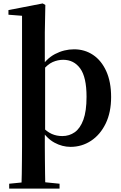

<svg xmlns="http://www.w3.org/2000/svg" viewBox="-20 -839 707 1118"><path d="M104.6 259.3Q106.3 217.3 106.8 174.2Q107.3 131 107.8 89.9Q108.3 48.8 108.3 13.8V-747.1L29.2 -753.3V-780.3L228.7 -819L244 -810L241 -650.9V-465L242.7 -454.7V-78.4L241 -65.1V13.8Q241 48.8 241.5 89.9Q242 131 242.5 174.2Q243 217.3 244 259.3ZM390.8 16.2Q342.6 16.2 297.4 -8.2Q252.2 -32.5 215.6 -90H208.9L226 -100.3Q253.9 -71.4 281.7 -59Q309.5 -46.7 343 -46.7Q383.6 -46.7 415.3 -69.1Q447 -91.5 465.5 -141.8Q483.9 -192.1 483.9 -275.5Q483.9 -389.4 447.2 -440.1Q410.5 -490.8 347.8 -490.8Q317.2 -490.8 287 -477.8Q256.7 -464.9 220.6 -421.1L205.7 -433.5H209.9Q247.5 -496.7 300.4 -524.3Q353.3 -551.9 411.3 -551.9Q473 -551.9 521.7 -519.4Q570.4 -486.9 598.7 -424.6Q627 -362.4 627 -273.9Q627 -184.8 595.4 -119.6Q563.7 -54.5 510 -19.1Q456.3 16.2 390.8 16.2ZM33.5 259.3V230.8L140.9 220.1H220.8L326.8 230.8V259.3Z"/></svg>

Font: Noto Serif JP
Style: Regular
Weight: 200
Designer: Ryoko NISHIZUKA 西塚涼子 (kana & ideographs); Frank Grießhammer (Latin, Greek & Cyrillic); Wenlong ZHANG 张文龙 (bopomofo); San
Foundry: Adobe
Version: Version 2.001;hotconv 1.1.0;makeotfexe 2.6.0